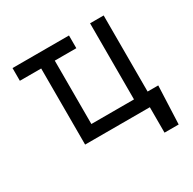

<svg xmlns="http://www.w3.org/2000/svg" viewBox="-155 -704 1026 1021"><g transform="rotate(-30 358.0 -194.0)"><path d="M392.1 -545.4V-467.3H45.4V-545.4ZM670.4 -78.1 660.6 156.2H573.7V0H545.4V-78.1ZM605 -545.4V0H176.3V-545.4H259.8V-78.1H521.5V-545.4Z"/></g></svg>

Font: Sahel VF Regular
Style: Regular
Weight: 400
Foundry: Saber Rastikerdar (saber.rastikerdar@gmail.com)
Version: Version 3.4.0